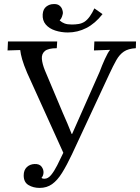

<svg xmlns="http://www.w3.org/2000/svg" viewBox="-20 -903 686 940"><path d="M174 17Q143 17 119.5 3Q96 -11 96 -44Q96 -70 111 -84.5Q126 -99 149 -100Q173 -101 183.5 -87Q194 -73 193 -57Q192 -42 183 -32Q186 -30 188.5 -29Q191 -28 198 -28Q215 -28 230 -46Q245 -64 260 -93.5Q275 -123 290 -155L113 -546Q96 -586 88.5 -612.5Q81 -639 79 -658L17 -656L19 -700H260L258 -667Q216 -667 199.5 -653Q183 -639 185 -614.5Q187 -590 200 -558L288 -349Q299 -324 310 -298.5Q321 -273 331 -247H333L468 -552Q479 -582 493.5 -614Q508 -646 519 -659L440 -656L442 -700H646L645 -667Q608 -665 586.5 -650.5Q565 -636 549.5 -608.5Q534 -581 515 -540L333 -149Q307 -94 284 -57Q261 -20 235 -1.5Q209 17 174 17ZM312 -744Q280 -744 250.5 -753.5Q221 -763 204 -783Q187 -803 189 -833Q191 -859 207 -871Q223 -883 242 -883Q260 -884 270 -876.5Q280 -869 284 -858.5Q288 -848 288 -839Q287 -832 283.5 -821.5Q280 -811 272 -803Q283 -793 296.5 -788Q310 -783 332 -783Q349 -783 364.5 -785.5Q380 -788 393 -796Q407 -805 419.5 -822.5Q432 -840 442 -862L482 -834Q446 -788 403 -766Q360 -744 312 -744Z"/></svg>

Font: Lora
Style: Italic
Weight: 400
Italic angle: -3°
Designer: Olga Karpushina, Alexei Vanyashin (Cyrillic)
Foundry: Cyreal
Version: Version 3.008